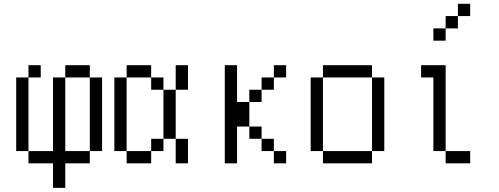

<svg xmlns="http://www.w3.org/2000/svg" viewBox="-20 -832 2540 978"><path d="M187.5 -437.5V-500H125V-437.5H62.5Q62.5 -437.5 62.5 -62.5H125V0H250Q250 0 250 125H312.5Q312.5 125 312.5 0H437.5V-62.5H312.5Q312.5 -62.5 312.5 -437.5H250Q250 -437.5 250 -62.5H125Q125 -62.5 125 -437.5ZM437.5 -62.5H500Q500 -62.5 500 -437.5H437.5Q437.5 -437.5 437.5 -62.5ZM312.5 -437.5H437.5V-500H312.5Z M625 -62.5V0H750V-62.5ZM625 -62.5Q625 -62.5 625 -437.5H562.5Q562.5 -437.5 562.5 -62.5ZM750 -62.5H812.5V-125H750ZM875 -125Q875 -125 875 0H937.5Q937.5 0 937.5 -125ZM812.5 -125H875Q875 -125 875 -375H812.5Q812.5 -375 812.5 -125ZM812.5 -375V-437.5H750V-375ZM875 -375H937.5Q937.5 -375 937.5 -500H875Q875 -500 875 -375ZM625 -437.5H750V-500H625Z M1437.5 0V-62.5H1375V0ZM1437.5 -437.5V-500H1375V-437.5H1312.5V-375H1250V-312.5H1187.5V-500H1125Q1125 -500 1125 0H1187.5V-187.5H1250V-125H1312.5V-62.5H1375V-125H1312.5V-187.5H1250Q1250 -187.5 1250 -312.5H1312.5V-375H1375V-437.5Z M1625 -62.5V0H1875V-62.5ZM1625 -62.5Q1625 -62.5 1625 -437.5H1562.5Q1562.5 -437.5 1562.5 -62.5ZM1875 -62.5H1937.5Q1937.5 -62.5 1937.5 -437.5H1875Q1875 -437.5 1875 -62.5ZM1625 -437.5H1875V-500H1625Z M2375 0V-62.5H2250V0ZM2375 -750V-812.5H2312.5V-750H2250V-687.5H2187.5V-625H2250V-687.5H2312.5V-750ZM2250 -62.5V-500H2125V-437.5H2187.5Q2187.5 -437.5 2187.5 -62.5Z"/></svg>

Font: Unifont
Style: Regular
Weight: 500
Version: Version 15.1.04